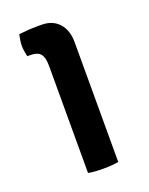

<svg xmlns="http://www.w3.org/2000/svg" viewBox="-103 -554 477 615"><g transform="rotate(-20 135.5 -246.5)"><path d="M195 -408V0Q176 4 143.5 4Q111 4 92 0V-366Q92 -394 82 -406Q72 -418 48 -418H37Q32 -440 32 -455Q32 -470 37 -493Q70 -497 100 -497H114Q152 -497 173.5 -473Q195 -449 195 -408Z"/></g></svg>

Font: Signika
Style: Regular
Weight: 400
Designer: Anna Giedrys
Foundry: Anna Giedrys
Version: Version 1.001